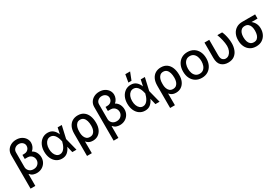

<svg xmlns="http://www.w3.org/2000/svg" viewBox="94 -2107 5285 3642"><g transform="rotate(-30 2736.5 -286.0)"><path d="M296.5 -737.2Q362.6 -737.2 412.1 -710.6Q461.6 -683.9 489.2 -640.1Q516.7 -596.2 516.7 -544.4Q516.7 -503.6 498.6 -463.1Q480.5 -422.6 444.6 -393.1Q497.2 -364.7 522.5 -314.3Q547.9 -263.8 547.9 -208.5Q547.9 -146.3 518.8 -96.9Q489.7 -47.6 439.3 -19.2Q388.8 9.2 324.6 9.2Q286.2 9.2 248.8 -4.1Q211.3 -17.4 181.1 -54L175.8 -51.5V204.5H71.4V-532Q71.4 -592.3 100.9 -638.7Q130.3 -685 181.3 -711.1Q232.2 -737.2 296.5 -737.2ZM257.8 -420.5V-426.8H294.7Q334.2 -426.8 360.4 -443Q386.7 -459.2 399.9 -484.2Q413 -509.2 413 -536.2Q413 -581.7 379.8 -611.5Q346.6 -641.3 296.5 -641.3Q246.4 -641.3 211.1 -610.6Q175.8 -579.9 175.8 -529.1V-207.7Q175.8 -158 210.9 -121.6Q246.1 -85.2 307.5 -85.2Q370.7 -85.2 407.3 -123.2Q443.9 -161.2 443.9 -212.7Q443.9 -246.8 428.1 -275.4Q412.3 -304 384.4 -321.2Q356.5 -338.4 319.6 -338.4H257.8Z M874.3 11.4Q806.1 10.7 754.6 -25.7Q703.1 -62.1 674.4 -126.1Q645.6 -190 645.6 -272.7Q645.6 -355.1 675.8 -418.1Q706 -481.2 758.7 -516.9Q811.4 -552.6 878.9 -552.6Q951 -552.6 996.8 -513.1Q1042.6 -473.7 1067.5 -410.5H1068.5L1097.3 -545.5H1187.9L1125.7 -272.7L1195 0H1104L1072.4 -133.2H1070.7Q1044.7 -70 997.2 -28.9Q949.6 12.1 874.3 11.4ZM1039.1 -272.7 1038.7 -274.1Q1033.4 -300.4 1022.9 -332.7Q1012.4 -365.1 994.9 -394.5Q977.3 -424 950.8 -443.2Q924.4 -462.4 887.1 -462.4Q846.2 -462.4 815.5 -438Q784.8 -413.7 767.6 -370.7Q750.4 -327.8 750.4 -272Q750.4 -217 766.9 -173.5Q783.4 -130 812.9 -104.9Q842.3 -79.9 881.7 -79.9Q917.6 -79.9 944.6 -99.4Q971.6 -119 990.4 -149.1Q1009.2 -179.3 1021.1 -212.2Q1033 -245 1038.7 -271.3Z M1309.3 203.1V-282.7Q1309.3 -372.5 1338.8 -432.4Q1368.3 -492.2 1419.9 -522.4Q1471.6 -552.6 1538.4 -552.6Q1616.1 -552.6 1668.1 -514.9Q1720.2 -477.3 1746.4 -411Q1772.7 -344.8 1772.7 -258.5V-248.6Q1772.7 -172.6 1746.1 -114.3Q1719.5 -56.1 1670.3 -23.1Q1621.1 9.9 1552.9 9.9Q1505 9.9 1471.1 -7.1Q1437.1 -24.1 1413 -55.4L1414.1 203.1ZM1412.3 -236.5Q1413.4 -203.1 1425.4 -166.7Q1437.5 -130.3 1465 -105.3Q1492.5 -80.3 1539.8 -80.3Q1584.5 -80.3 1612.4 -103.9Q1640.3 -127.5 1653.1 -166Q1665.8 -204.5 1665.8 -248.6V-258.5Q1665.8 -314.6 1652.5 -360.1Q1639.2 -405.5 1610.8 -432.2Q1582.4 -458.8 1536.9 -458.8Q1492.2 -458.8 1464.5 -432.5Q1436.8 -406.2 1424.2 -365.1Q1411.6 -323.9 1411.9 -279.1Z M2116.5 -737.2Q2182.5 -737.2 2232.1 -710.6Q2281.6 -683.9 2309.1 -640.1Q2336.6 -596.2 2336.6 -544.4Q2336.6 -503.6 2318.5 -463.1Q2300.4 -422.6 2264.6 -393.1Q2317.1 -364.7 2342.5 -314.3Q2367.9 -263.8 2367.9 -208.5Q2367.9 -146.3 2338.8 -96.9Q2309.7 -47.6 2259.2 -19.2Q2208.8 9.2 2144.5 9.2Q2106.2 9.2 2068.7 -4.1Q2031.2 -17.4 2001.1 -54L1995.7 -51.5V204.5H1891.3V-532Q1891.3 -592.3 1920.8 -638.7Q1950.3 -685 2001.2 -711.1Q2052.2 -737.2 2116.5 -737.2ZM2077.8 -420.5V-426.8H2114.7Q2154.1 -426.8 2180.4 -443Q2206.7 -459.2 2219.8 -484.2Q2233 -509.2 2233 -536.2Q2233 -581.7 2199.8 -611.5Q2166.5 -641.3 2116.5 -641.3Q2066.4 -641.3 2031.1 -610.6Q1995.7 -579.9 1995.7 -529.1V-207.7Q1995.7 -158 2030.9 -121.6Q2066.1 -85.2 2127.5 -85.2Q2190.7 -85.2 2227.3 -123.2Q2263.8 -161.2 2263.8 -212.7Q2263.8 -246.8 2248 -275.4Q2232.2 -304 2204.4 -321.2Q2176.5 -338.4 2139.6 -338.4H2077.8Z M2694.2 11.4Q2626.1 10.7 2574.6 -25.7Q2523.1 -62.1 2494.3 -126.1Q2465.6 -190 2465.6 -272.7Q2465.6 -355.1 2495.7 -418.1Q2525.9 -481.2 2578.7 -516.9Q2631.4 -552.6 2698.9 -552.6Q2771 -552.6 2816.8 -513.1Q2862.6 -473.7 2887.4 -410.5H2888.5L2917.3 -545.5H3007.8L2945.7 -272.7L3014.9 0H2924L2892.4 -133.2H2890.6Q2864.7 -70 2817.1 -28.9Q2769.5 12.1 2694.2 11.4ZM2859 -272.7 2858.7 -274.1Q2853.3 -300.4 2842.9 -332.7Q2832.4 -365.1 2814.8 -394.5Q2797.2 -424 2770.8 -443.2Q2744.3 -462.4 2707 -462.4Q2666.2 -462.4 2635.5 -438Q2604.8 -413.7 2587.5 -370.7Q2570.3 -327.8 2570.3 -272Q2570.3 -217 2586.8 -173.5Q2603.3 -130 2632.8 -104.9Q2662.3 -79.9 2701.7 -79.9Q2737.6 -79.9 2764.6 -99.4Q2791.5 -119 2810.4 -149.1Q2829.2 -179.3 2841.1 -212.2Q2853 -245 2858.7 -271.3ZM2684.3 -610.1 2713.1 -777H2818.5L2752.8 -610.1Z M3129.3 203.1V-282.7Q3129.3 -372.5 3158.7 -432.4Q3188.2 -492.2 3239.9 -522.4Q3291.5 -552.6 3358.3 -552.6Q3436.1 -552.6 3488.1 -514.9Q3540.1 -477.3 3566.4 -411Q3592.7 -344.8 3592.7 -258.5V-248.6Q3592.7 -172.6 3566.1 -114.3Q3539.4 -56.1 3490.2 -23.1Q3441.1 9.9 3372.9 9.9Q3324.9 9.9 3291 -7.1Q3257.1 -24.1 3233 -55.4L3234 203.1ZM3232.2 -236.5Q3233.3 -203.1 3245.4 -166.7Q3257.5 -130.3 3285 -105.3Q3312.5 -80.3 3359.7 -80.3Q3404.5 -80.3 3432.4 -103.9Q3460.2 -127.5 3473 -166Q3485.8 -204.5 3485.8 -248.6V-258.5Q3485.8 -314.6 3472.5 -360.1Q3459.2 -405.5 3430.8 -432.2Q3402.3 -458.8 3356.9 -458.8Q3312.1 -458.8 3284.4 -432.5Q3256.7 -406.2 3244.1 -365.1Q3231.5 -323.9 3231.9 -279.1Z M3941.1 11Q3864.3 11 3807.2 -24.1Q3750 -59.3 3718.4 -122.7Q3686.8 -186.1 3686.8 -270.2Q3686.8 -355.1 3718.4 -418.7Q3750 -482.2 3807.2 -517.4Q3864.3 -552.6 3941.1 -552.6Q4018.1 -552.6 4075.1 -517.4Q4132.1 -482.2 4163.7 -418.7Q4195.3 -355.1 4195.3 -270.2Q4195.3 -186.1 4163.7 -122.7Q4132.1 -59.3 4075.1 -24.1Q4018.1 11 3941.1 11ZM3941.4 -78.1Q3991.5 -78.1 4024 -104.4Q4056.5 -130.7 4072.3 -174.5Q4088.1 -218.4 4088.1 -270.6Q4088.1 -322.8 4072.3 -366.8Q4056.5 -410.9 4024 -437.3Q3991.5 -463.8 3941.4 -463.8Q3891.3 -463.8 3858.7 -437.3Q3826 -410.9 3810 -366.8Q3794 -322.8 3794 -270.6Q3794 -218.4 3810 -174.5Q3826 -130.7 3858.7 -104.4Q3891.3 -78.1 3941.4 -78.1Z M4313.6 -545.5H4418.3V-207.4Q4418.3 -136.7 4447.4 -108.7Q4476.6 -80.6 4513.5 -80.6Q4555.4 -80.6 4587 -107.4Q4618.6 -134.2 4636.4 -179Q4654.1 -223.7 4654.1 -277Q4652.7 -339.5 4635.7 -412.1Q4618.6 -484.7 4595.2 -545.5H4700.3Q4715.6 -515.6 4728.3 -471.4Q4741.1 -427.2 4749.1 -376.6Q4757.1 -326 4757.1 -277Q4757.1 -200.6 4732.2 -135.1Q4707.4 -69.6 4654.5 -29.8Q4601.6 9.9 4517 9.9Q4426.1 9.9 4369.9 -42.8Q4313.6 -95.5 4313.6 -208.8Z M4888.1 -258.5V-269.9Q4888.1 -343.4 4916.9 -401.8Q4945.7 -460.2 5000 -494.3Q5054.3 -528.4 5131 -528.4H5413V-436.8H5280.5Q5322.1 -405.9 5347.3 -357.2Q5372.5 -308.6 5372.5 -248.6V-238.6Q5372.5 -172.9 5344.3 -116.1Q5316.1 -59.3 5262.4 -24.7Q5208.8 9.9 5132.5 9.9Q5055 9.9 5000.4 -25.4Q4945.7 -60.7 4916.9 -121.6Q4888.1 -182.5 4888.1 -258.5ZM5003.6 -269.9V-258.5Q5003.6 -210.6 5016.5 -170.3Q5029.5 -130 5057.9 -105.8Q5086.3 -81.7 5132.5 -81.7Q5177.2 -81.7 5204.5 -105.8Q5231.9 -130 5244.5 -170.3Q5257.1 -210.6 5257.1 -258.5V-269.9Q5257.1 -314.6 5244.5 -352.6Q5231.9 -390.6 5204.2 -413.7Q5176.5 -436.8 5131 -436.8Q5085.9 -436.8 5057.7 -413.7Q5029.5 -390.6 5016.5 -352.6Q5003.6 -314.6 5003.6 -269.9Z"/></g></svg>

Font: Inter Zeller Medium
Style: Regular
Weight: 500
Designer: Rasmus Andersson; Joe Bland
Foundry: zeller
Version: Version 3.015;git-dec3a8cb1